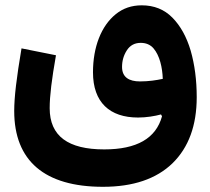

<svg xmlns="http://www.w3.org/2000/svg" viewBox="-20 -471 802 732"><path d="M520.5 -450.7C481.9 -450.7 449.2 -439.5 421.4 -417C365.7 -372.1 334.5 -291.5 334.5 -195.3C334.5 -80.6 398.4 -22.9 506.3 -22.9C538.1 -22.9 570.3 -28.3 593.8 -34.7L597.7 -27.8C574.7 56.6 501.5 98.6 377.4 98.6C240.2 98.6 169.4 48.3 169.4 -58.6C169.4 -106 177.2 -168 193.4 -260.3L62 -286.6C43 -173.8 34.2 -100.6 34.2 -47.9C34.2 142.1 149.9 241.2 372.6 241.2C487.3 241.2 575.7 211.4 637.7 151.4C699.2 91.3 730 7.3 730 -100.6C730 -165.5 722.2 -224.6 707 -277.8C691.4 -330.6 668 -372.6 637.2 -403.8C606.4 -435.1 567.4 -450.7 520.5 -450.7ZM600.6 -170.4C575.7 -165 546.9 -160.6 513.7 -160.6C472.2 -160.6 445.3 -176.3 445.3 -215.8C445.3 -238.8 451.2 -259.8 463.4 -278.8C475.6 -297.9 493.2 -307.6 516.6 -307.6C536.6 -307.6 552.7 -300.8 564.9 -287.1C588.9 -259.3 599.1 -213.9 600.6 -170.4Z"/></svg>

Font: Estedad Bold
Style: Regular
Weight: 700
Designer: Amin Abedi
Version: Version 7.3